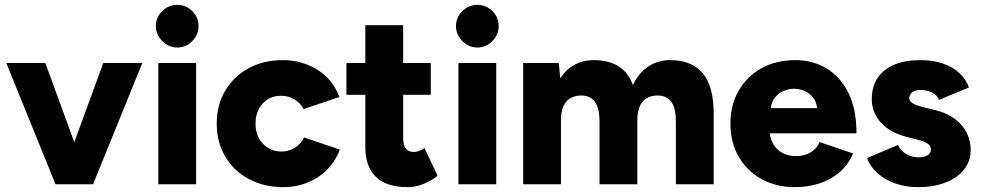

<svg xmlns="http://www.w3.org/2000/svg" viewBox="-20 -760 4047 792"><path d="M223 0 406 -500H567L364 0ZM209 0 6 -500H167L350 0Z M633 0V-500H789V0ZM711 -564Q676 -564 649.5 -590.5Q623 -617 623 -652Q623 -689 649.5 -714.5Q676 -740 711 -740Q747 -740 773 -714.5Q799 -689 799 -652Q799 -617 773 -590.5Q747 -564 711 -564Z M1149 12Q1069 12 1006.5 -21.5Q944 -55 909 -114.5Q874 -174 874 -250Q874 -327 909 -386Q944 -445 1005.5 -478.5Q1067 -512 1147 -512Q1224 -512 1288 -473Q1352 -434 1380 -360L1232 -310Q1221 -334 1195.5 -349.5Q1170 -365 1139 -365Q1108 -365 1084.5 -350.5Q1061 -336 1047.5 -310Q1034 -284 1034 -250Q1034 -216 1047.5 -190.5Q1061 -165 1085.5 -150Q1110 -135 1141 -135Q1172 -135 1197 -151Q1222 -167 1234 -193L1382 -143Q1353 -68 1289.5 -28Q1226 12 1149 12Z M1663 12Q1574 12 1530.5 -30.5Q1487 -73 1487 -152V-656H1643V-191Q1643 -161 1654 -147Q1665 -133 1688 -133Q1697 -133 1709 -137.5Q1721 -142 1731 -149L1785 -35Q1761 -15 1727.5 -1.5Q1694 12 1663 12ZM1409 -369V-500H1757V-369Z M1871 0V-500H2027V0ZM1949 -564Q1914 -564 1887.5 -590.5Q1861 -617 1861 -652Q1861 -689 1887.5 -714.5Q1914 -740 1949 -740Q1985 -740 2011 -714.5Q2037 -689 2037 -652Q2037 -617 2011 -590.5Q1985 -564 1949 -564Z M2138 0V-500H2285L2291 -437Q2315 -474 2350.5 -493Q2386 -512 2429 -512Q2491 -512 2531.5 -486.5Q2572 -461 2591 -409Q2614 -459 2654 -485.5Q2694 -512 2744 -512Q2834 -512 2879.5 -457Q2925 -402 2924 -286V0H2768V-256Q2768 -296 2759.5 -319.5Q2751 -343 2735 -354Q2719 -365 2697 -366Q2654 -367 2631.5 -341.5Q2609 -316 2609 -264V0H2453V-256Q2453 -296 2444.5 -319.5Q2436 -343 2420 -354Q2404 -365 2382 -366Q2339 -367 2316.5 -341.5Q2294 -316 2294 -264V0Z M3259 12Q3181 12 3121 -21.5Q3061 -55 3027 -114Q2993 -173 2993 -250Q2993 -328 3027.5 -387Q3062 -446 3122 -479Q3182 -512 3261 -512Q3332 -512 3389 -478Q3446 -444 3479.5 -377Q3513 -310 3513 -210H3137L3154 -229Q3154 -195 3168 -169Q3182 -143 3207 -129.5Q3232 -116 3263 -116Q3300 -116 3325.5 -132.5Q3351 -149 3361 -174L3499 -127Q3479 -80 3442.5 -49Q3406 -18 3359 -3Q3312 12 3259 12ZM3158 -294 3142 -314H3366L3352 -294Q3352 -331 3337 -353Q3322 -375 3300 -384.5Q3278 -394 3256 -394Q3234 -394 3211.5 -384.5Q3189 -375 3173.5 -353Q3158 -331 3158 -294Z M3767 12Q3718 12 3675.5 -2.5Q3633 -17 3602 -43.5Q3571 -70 3556 -108L3684 -162Q3697 -136 3720 -123.5Q3743 -111 3767 -111Q3792 -111 3806 -119.5Q3820 -128 3820 -143Q3820 -159 3805.5 -168Q3791 -177 3764 -184L3721 -195Q3651 -213 3613.5 -254.5Q3576 -296 3576 -351Q3576 -428 3629 -470Q3682 -512 3776 -512Q3829 -512 3869.5 -498Q3910 -484 3937.5 -458.5Q3965 -433 3977 -399L3853 -348Q3846 -368 3824.5 -378.5Q3803 -389 3777 -389Q3755 -389 3743 -379.5Q3731 -370 3731 -354Q3731 -342 3745.5 -333.5Q3760 -325 3788 -318L3841 -305Q3888 -293 3920 -268.5Q3952 -244 3968 -211.5Q3984 -179 3984 -142Q3984 -95 3956.5 -60.5Q3929 -26 3880 -7Q3831 12 3767 12Z"/></svg>

Font: Figtree Light ExtraBold
Style: Regular
Weight: 800
Version: Version 2.001;gftools[0.9.30]